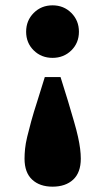

<svg xmlns="http://www.w3.org/2000/svg" viewBox="-20 -536 394 720"><path d="M177 -516Q219 -516 247.5 -487.5Q276 -459 276 -417Q276 -375 247.5 -347Q219 -319 177 -319Q135 -319 106.5 -347Q78 -375 78 -417Q78 -459 106.5 -487.5Q135 -516 177 -516ZM177 164Q129 164 100.5 137.5Q72 111 72 59Q72 42 74 22Q76 2 82 -23Q88 -48 97 -81Q106 -114 120 -157L148 -247H207L235 -157Q248 -113 257.5 -80.5Q267 -48 272.5 -23Q278 2 280.5 22Q283 42 283 59Q283 111 254.5 137.5Q226 164 177 164Z"/></svg>

Font: Source Serif 4 ExtraBold
Style: Regular
Weight: 800
Designer: Frank Grießhammer
Foundry: Adobe Systems Incorporated
Version: Version 4.004;hotconv 1.0.116;makeotfexe 2.5.65601